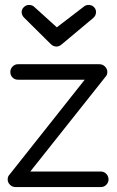

<svg xmlns="http://www.w3.org/2000/svg" viewBox="-20 -755 474 780"><path d="M209 -565.9Q196.3 -565.9 186 -576.2L78.1 -683.1Q67.9 -693.4 67.9 -706.1Q67.9 -717.3 76.9 -726.1Q85.9 -734.9 97.2 -734.9Q111.3 -734.9 119.1 -727.1L210.9 -644L321.8 -729Q328.6 -734.9 340.8 -734.9Q352.5 -734.9 361.3 -726.6Q370.1 -718.3 370.1 -706.1Q370.1 -691.9 358.9 -682.1L230 -574.2Q220.2 -565.9 209 -565.9ZM43 4.9Q29.8 4.9 20.5 -4.4Q11.2 -13.7 11.2 -25.9Q11.2 -38.1 18.1 -44.9L324.2 -431.2H53.2Q39.6 -431.2 30.8 -440.2Q22 -449.2 22 -462.9Q22 -475.1 31 -484.6Q40 -494.1 53.2 -494.1H383.8Q397 -494.1 406.5 -484.6Q416 -475.1 416 -462.9Q416 -450.7 409.2 -443.8L103 -58.1H390.1Q402.8 -58.1 411.9 -48.6Q420.9 -39.1 420.9 -25.9Q420.9 -13.7 411.9 -4.4Q402.8 4.9 390.1 4.9Z"/></svg>

Font: Comic Neue
Style: Regular
Weight: 400
Designer: Craig Rozynski
Foundry: Craig Rozynski
Version: Version 2.003;hotconv 1.0.109;makeotfexe 2.5.65596